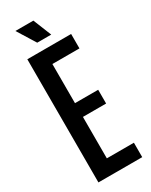

<svg xmlns="http://www.w3.org/2000/svg" viewBox="-208 -846 702 891"><g transform="rotate(-30 142.5 -400.5)"><path d="M34 0V-660H123.7V0ZM79.3 0V-77.3H268.7V0ZM79.3 -299.3V-373H248V-299.3ZM79.3 -582.7V-660H268.7V-582.7ZM112.3 -703.7 51.7 -801.3H148L187.3 -703.7Z"/></g></svg>

Font: Bricolage Grotesque 96pt ExtraBold Condensed
Style: Regular
Weight: 800
Width: 3
Version: Version 1.001;gftools[0.9.33.dev8+g029e19f]